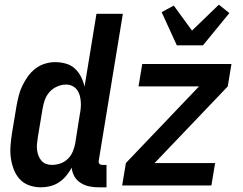

<svg xmlns="http://www.w3.org/2000/svg" viewBox="-20 -794 1040 822"><path d="M156 8Q129 8 105 -0.5Q81 -9 64.5 -27Q48 -45 39 -68.5Q30 -92 26.5 -117.5Q23 -143 25 -169.5Q27 -196 31 -222L51 -342Q55 -364 60.5 -385.5Q66 -407 76 -427.5Q86 -448 99.5 -467Q113 -486 132 -500.5Q151 -515 173 -521.5Q195 -528 216 -528Q240 -528 262.5 -521.5Q285 -515 301 -500Q317 -485 327 -465Q337 -445 342 -423L393 -735H506L403 -108Q402 -104 402.5 -100Q403 -96 405.5 -93Q408 -90 411.5 -89Q415 -88 419 -88H436V8H403Q382 8 362.5 4Q343 0 326 -10.5Q309 -21 299 -38Q289 -55 287 -76Q277 -58 263.5 -41.5Q250 -25 232.5 -13.5Q215 -2 195 3Q175 8 156 8ZM202 -88Q220 -88 238 -94Q256 -100 270 -113.5Q284 -127 291.5 -145Q299 -163 302 -180L321 -300Q324 -315 325.5 -329.5Q327 -344 326 -358Q325 -372 321.5 -385Q318 -398 310 -409Q302 -420 289.5 -426Q277 -432 263 -432Q244 -432 224.5 -423.5Q205 -415 191.5 -399.5Q178 -384 171.5 -365Q165 -346 162 -327L142 -207Q140 -193 138.5 -179.5Q137 -166 138.5 -153Q140 -140 144.5 -128Q149 -116 157 -106.5Q165 -97 177 -92.5Q189 -88 202 -88ZM885 0H503L519 -96L832 -424H573L589 -520H971L955 -424L642 -96H901ZM737 -600 672 -742 724 -770 802 -663 917 -774 962 -738 849 -600Z"/></svg>

Font: Iosevka Custom
Style: Bold Italic
Weight: 700
Italic angle: -9°
Designer: Belleve Invis
Foundry: Belleve Invis
Version: Version 30.3.1; ttfautohint (v1.8.3)